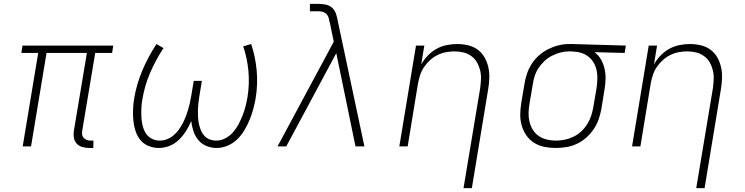

<svg xmlns="http://www.w3.org/2000/svg" viewBox="-20 -755 3840 990"><path d="M461 8H440Q422 8 404.5 3Q387 -2 375.5 -14.5Q364 -27 361 -45Q358 -63 361 -81L428 -482H220L140 0H97L177 -482H90L96 -520H564L558 -482H471L404 -81Q402 -71 403.5 -61Q405 -51 411.5 -44Q418 -37 427.5 -33.5Q437 -30 447 -30H462Z M800 8Q771 8 745.5 -2.5Q720 -13 703.5 -33.5Q687 -54 678.5 -80.5Q670 -107 667.5 -134.5Q665 -162 666 -190.5Q667 -219 672 -248Q684 -321 714 -392Q744 -463 787 -528L823 -507Q782 -445 753.5 -378Q725 -311 714 -242Q710 -220 709 -197Q708 -174 709 -152Q710 -130 715 -108.5Q720 -87 731 -69Q742 -51 761.5 -40.5Q781 -30 804 -30Q822 -30 840.5 -37Q859 -44 874 -56.5Q889 -69 900.5 -84.5Q912 -100 921 -117Q930 -134 937 -152Q944 -170 949.5 -188Q955 -206 959 -224Q963 -242 966 -260L979 -338H1021L1008 -260Q1005 -242 1003 -224Q1001 -206 1000.5 -188Q1000 -170 1001 -152Q1002 -134 1005.5 -117Q1009 -100 1015.5 -84Q1022 -68 1033 -55.5Q1044 -43 1060.5 -36.5Q1077 -30 1095 -30Q1119 -30 1142 -42Q1165 -54 1181.5 -73Q1198 -92 1210 -114.5Q1222 -137 1231 -160Q1240 -183 1246 -206.5Q1252 -230 1256 -253Q1267 -321 1261 -388Q1255 -455 1234 -516L1275 -528Q1297 -463 1303.5 -391.5Q1310 -320 1298 -247Q1293 -219 1285.5 -191.5Q1278 -164 1267 -137Q1256 -110 1240.5 -84Q1225 -58 1203.5 -37Q1182 -16 1154 -4Q1126 8 1098 8Q1070 8 1045 -2Q1020 -12 1003 -32.5Q986 -53 977.5 -78.5Q969 -104 966 -131Q955 -105 939.5 -80Q924 -55 903 -34.5Q882 -14 854.5 -3Q827 8 800 8Z M1411 0 1701 -540 1681 -637V-638L1680 -639Q1678 -651 1675 -662Q1672 -673 1664.5 -681.5Q1657 -690 1645.5 -693.5Q1634 -697 1621 -697H1578V-735H1621Q1641 -735 1660.5 -731Q1680 -727 1693.5 -714Q1707 -701 1713 -682.5Q1719 -664 1722 -645L1859 0H1813L1714 -481L1456 0Z M2370 215 2456 -301Q2459 -324 2460 -347.5Q2461 -371 2455.5 -393Q2450 -415 2439 -434Q2428 -453 2410 -466Q2392 -479 2370 -484.5Q2348 -490 2324 -490Q2302 -490 2280 -486Q2258 -482 2236.5 -471.5Q2215 -461 2197 -444.5Q2179 -428 2166 -408.5Q2153 -389 2146 -367Q2139 -345 2135 -323L2082 0H2039L2125 -520H2168L2152 -423Q2166 -448 2186.5 -469Q2207 -490 2231.5 -503.5Q2256 -517 2283.5 -522.5Q2311 -528 2337 -528Q2366 -528 2393.5 -521.5Q2421 -515 2443 -499Q2465 -483 2478.5 -459Q2492 -435 2498 -408Q2504 -381 2503 -352Q2502 -323 2497 -294L2413 215Z M2845 8Q2815 8 2786 2Q2757 -4 2733.5 -19Q2710 -34 2694 -57Q2678 -80 2670 -108Q2662 -136 2662.5 -165.5Q2663 -195 2668 -226L2685 -326Q2689 -352 2698.5 -378.5Q2708 -405 2723.5 -428.5Q2739 -452 2761 -471Q2783 -490 2808.5 -502.5Q2834 -515 2861 -521.5Q2888 -528 2914 -528H2931L3207 -520L3201 -482L3045 -486Q3066 -471 3078.5 -449Q3091 -427 3097 -401.5Q3103 -376 3102.5 -349Q3102 -322 3097 -294L3081 -194Q3076 -167 3067 -140.5Q3058 -114 3041.5 -89.5Q3025 -65 3003 -45.5Q2981 -26 2954.5 -13.5Q2928 -1 2900 3.5Q2872 8 2845 8ZM2846 -30Q2868 -30 2891 -34.5Q2914 -39 2936 -49.5Q2958 -60 2976 -76.5Q2994 -93 3007 -113.5Q3020 -134 3027.5 -156Q3035 -178 3039 -201L3056 -301Q3059 -323 3060 -345.5Q3061 -368 3057 -389Q3053 -410 3043 -428.5Q3033 -447 3017 -460.5Q3001 -474 2981 -481Q2961 -488 2938 -489L2925 -490H2913Q2891 -490 2869 -484Q2847 -478 2826 -467.5Q2805 -457 2787.5 -440.5Q2770 -424 2757 -404.5Q2744 -385 2737 -363Q2730 -341 2727 -319L2710 -219Q2706 -195 2705.5 -171.5Q2705 -148 2710.5 -126Q2716 -104 2728 -85Q2740 -66 2758.5 -53.5Q2777 -41 2799.5 -35.5Q2822 -30 2846 -30Z M3570 215 3656 -301Q3659 -324 3660 -347.5Q3661 -371 3655.5 -393Q3650 -415 3639 -434Q3628 -453 3610 -466Q3592 -479 3570 -484.5Q3548 -490 3524 -490Q3502 -490 3480 -486Q3458 -482 3436.5 -471.5Q3415 -461 3397 -444.5Q3379 -428 3366 -408.5Q3353 -389 3346 -367Q3339 -345 3335 -323L3282 0H3239L3325 -520H3368L3352 -423Q3366 -448 3386.5 -469Q3407 -490 3431.5 -503.5Q3456 -517 3483.5 -522.5Q3511 -528 3537 -528Q3566 -528 3593.5 -521.5Q3621 -515 3643 -499Q3665 -483 3678.5 -459Q3692 -435 3698 -408Q3704 -381 3703 -352Q3702 -323 3697 -294L3613 215Z"/></svg>

Font: Iosevka Aile Extralight
Style: Italic
Weight: 200
Italic angle: -9°
Designer: Belleve Invis
Foundry: Belleve Invis
Version: Version 31.1.0; ttfautohint (v1.8.4)